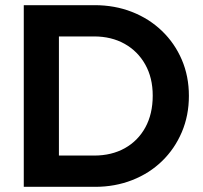

<svg xmlns="http://www.w3.org/2000/svg" viewBox="-20 -723 787 743"><path d="M165 0V-121H344Q412 -121 463 -149.5Q514 -178 542.5 -230Q571 -282 571 -353Q571 -422 542 -473.5Q513 -525 462 -553.5Q411 -582 344 -582H162V-703H346Q424 -703 490.5 -677Q557 -651 606.5 -603.5Q656 -556 683.5 -492Q711 -428 711 -352Q711 -276 683.5 -211.5Q656 -147 607 -99.5Q558 -52 491.5 -26Q425 0 348 0ZM72 0V-703H208V0Z"/></svg>

Font: Outfit Thin SemiBold
Style: Regular
Weight: 600
Version: Version 1.100;gftools[0.9.27]